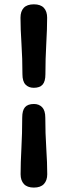

<svg xmlns="http://www.w3.org/2000/svg" viewBox="-20 -741 314 890"><path d="M190.5 -397Q190.5 -363.5 177.5 -348.8Q164.5 -334 136.5 -334Q112.5 -334 98.2 -349Q84 -364 84 -397Q84 -469.5 79.5 -538.5Q75 -607.5 75 -659Q75 -688.5 90.2 -704.8Q105.5 -721 137 -721Q168 -721 183.2 -704.8Q198.5 -688.5 198.5 -659Q198.5 -607.5 194.5 -538.2Q190.5 -469 190.5 -397ZM83 -195.5Q83 -229.5 96 -244.2Q109 -259 137.5 -259Q161 -259 175.5 -243.8Q190 -228.5 190 -195.5Q190 -123 194.5 -54Q199 15 199 66.5Q199 95.5 183.5 112Q168 128.5 137 128.5Q106 128.5 90.8 112Q75.5 95.5 75.5 66.5Q75.5 15 79.2 -54Q83 -123 83 -195.5Z"/></svg>

Font: Fraunces 144pt SuperSoft Black
Style: Regular
Weight: 900
Version: Version 1.000;[b76b70a41]